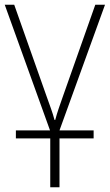

<svg xmlns="http://www.w3.org/2000/svg" viewBox="-20 -550 463 810"><path d="M423 -530 231 0H375V34H231V240H192V34H47V0H191L0 -530H40L175 -148Q186 -117 195 -92Q204 -67 210 -44H213Q219 -67 227.5 -92Q236 -117 247 -148L382 -530Z"/></svg>

Font: Noto Sans Disp ExtLt
Style: Regular
Weight: 200
Designer: Monotype Design Team
Foundry: Monotype Imaging Inc.
Version: Version 2.000;GOOG;noto-source:20170915:90ef993387c0